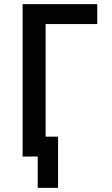

<svg xmlns="http://www.w3.org/2000/svg" viewBox="-20 -755 540 926"><path d="M162 151V0H89V-735H449V-639H200V-96H260V151Z"/></svg>

Font: Moesevka
Style: Bold
Weight: 700
Monospace: yes
Designer: Belleve Invis
Foundry: Belleve Invis
Version: Version 32.5.0; ttfautohint (v1.8.4)